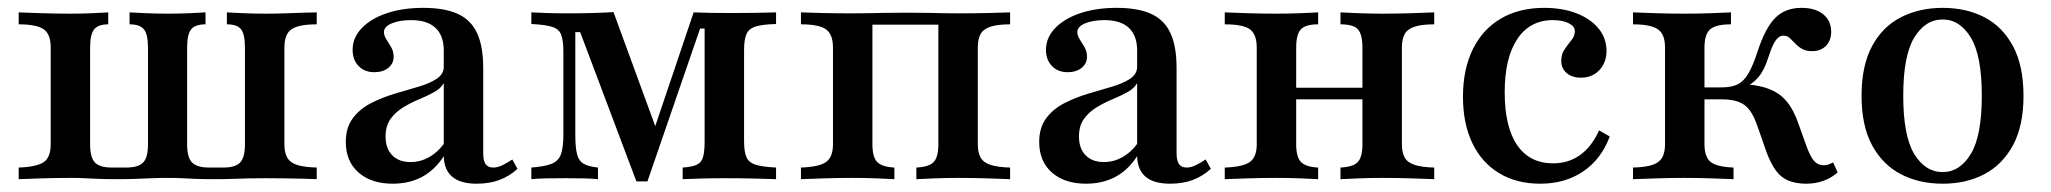

<svg xmlns="http://www.w3.org/2000/svg" viewBox="-20 -447 5118 479"><path d="M26.6 0V-29Q71 -30.6 88.7 -42.3Q106.5 -54 106.5 -87.1V-328.2Q106.5 -362.1 88.7 -374.2Q71 -386.3 26.6 -386.3V-416.1Q45.2 -415.3 82.7 -414.1Q120.2 -412.9 155.6 -412.9Q184.7 -412.9 210.9 -414.1Q237.1 -415.3 250 -416.1V-386.3Q225 -386.3 214.9 -373.8Q204.8 -361.3 204.8 -328.2V-87.1Q204.8 -54 216.9 -41.5Q229 -29 258.9 -29H294.4Q325 -29 337.1 -41.5Q349.2 -54 349.2 -87.1V-328.2Q349.2 -361.3 339.1 -373.8Q329 -386.3 303.2 -386.3V-416.1Q316.9 -415.3 344 -414.1Q371 -412.9 399.2 -412.9Q426.6 -412.9 453.2 -414.1Q479.8 -415.3 492.7 -416.1V-386.3Q466.9 -386.3 456.9 -373.8Q446.8 -361.3 446.8 -328.2V-87.1Q446.8 -54 459.3 -41.5Q471.8 -29 501.6 -29H537.1Q566.9 -29 579 -41.5Q591.1 -54 591.1 -87.1V-328.2Q591.1 -361.3 581.5 -373.8Q571.8 -386.3 546 -386.3V-416.1Q559.7 -415.3 586.3 -414.1Q612.9 -412.9 642.7 -412.9Q666.1 -412.9 690.7 -413.7Q715.3 -414.5 736.7 -415.3Q758.1 -416.1 770.2 -416.1V-386.3Q740.3 -386.3 722.6 -381Q704.8 -375.8 697.2 -363.3Q689.5 -350.8 689.5 -328.2V-87.1Q689.5 -65.3 697.2 -52.8Q704.8 -40.3 722.6 -35.1Q740.3 -29.8 770.2 -29V0Q758.1 -0.8 736.7 -1.2Q715.3 -1.6 690.3 -2Q665.3 -2.4 641.9 -2.4Q621 -2.4 601.6 -2Q582.3 -1.6 561.7 -0.8Q541.1 0 515.3 0Q486.3 0 467.7 -0.8Q449.2 -1.6 433.5 -2.4Q417.7 -3.2 398.4 -3.2Q378.2 -3.2 358.9 -2.4Q339.5 -1.6 319.4 -0.8Q299.2 0 273.4 0Q243.5 0 225 -0.8Q206.5 -1.6 191.1 -2.4Q175.8 -3.2 156.5 -3.2Q120.2 -3.2 82.7 -2Q45.2 -0.8 26.6 0Z M959.7 11.3Q906.5 11.3 874.6 -16.5Q842.7 -44.4 842.7 -92.7Q842.7 -129 860.5 -152.4Q878.2 -175.8 906 -189.9Q933.9 -204 964.9 -213.3Q996 -222.6 1023.8 -230.6Q1051.6 -238.7 1069.4 -250.4Q1087.1 -262.1 1087.1 -280.6V-321Q1087.1 -358.1 1066.5 -377.4Q1046 -396.8 1005.6 -396.8Q976.6 -396.8 957.3 -388.7Q937.9 -380.6 937.9 -366.9Q937.9 -358.1 944 -348.8Q950 -339.5 956 -329Q962.1 -318.5 962.1 -305.6Q962.1 -288.7 948.8 -277.8Q935.5 -266.9 913.7 -266.9Q889.5 -266.9 874.6 -282.3Q859.7 -297.6 859.7 -322.6Q859.7 -353.2 882.7 -377Q905.6 -400.8 945.2 -414.1Q984.7 -427.4 1036.3 -427.4Q1088.7 -427.4 1121.8 -412.5Q1154.8 -397.6 1170.2 -364.5Q1185.5 -331.5 1185.5 -277.4V-65.3Q1185.5 -46 1191.5 -37.5Q1197.6 -29 1210.5 -29Q1221.8 -29 1233.9 -35.1Q1246 -41.1 1258.1 -49.2L1271 -25.8Q1250.8 -7.3 1225.8 2Q1200.8 11.3 1169.4 11.3Q1088.7 11.3 1087.1 -57.3Q1064.5 -22.6 1032.7 -5.6Q1000.8 11.3 959.7 11.3ZM1004 -42.7Q1028.2 -42.7 1049.6 -54.4Q1071 -66.1 1087.1 -87.9V-239.5Q1079.8 -226.6 1063.3 -217.3Q1046.8 -208.1 1026.2 -199.6Q1005.6 -191.1 986.3 -179.4Q966.9 -167.7 954.4 -150.4Q941.9 -133.1 941.9 -106.5Q941.9 -76.6 958.5 -59.7Q975 -42.7 1004 -42.7Z M1567.7 5.6 1427.4 -366.9H1415.3V-108.9Q1415.3 -78.2 1419.8 -61.7Q1424.2 -45.2 1436.3 -38.3Q1448.4 -31.5 1471.8 -29V0Q1455.6 -1.6 1435.1 -2Q1414.5 -2.4 1391.9 -2.4Q1366.1 -2.4 1343.1 -2Q1320.2 -1.6 1305.6 0V-29Q1338.7 -31.5 1356 -38.3Q1373.4 -45.2 1379.4 -62.1Q1385.5 -79 1385.5 -111.3V-317.7Q1385.5 -346.8 1379.8 -360.9Q1374.2 -375 1356.9 -380.2Q1339.5 -385.5 1305.6 -387.1V-416.1Q1320.2 -415.3 1344.4 -414.5Q1368.5 -413.7 1395.2 -413.7Q1428.2 -413.7 1457.3 -414.5Q1486.3 -415.3 1510.5 -416.9L1624.2 -106.5L1600 -88.7L1710.5 -416.1Q1730.6 -415.3 1753.2 -414.9Q1775.8 -414.5 1800.8 -414.5Q1830.6 -414.5 1862.1 -414.9Q1893.5 -415.3 1916.1 -416.1V-387.1Q1883.1 -386.3 1865.7 -381Q1848.4 -375.8 1842.3 -362.1Q1836.3 -348.4 1836.3 -321.8V-95.2Q1836.3 -68.5 1842.3 -54.8Q1848.4 -41.1 1865.7 -35.9Q1883.1 -30.6 1916.1 -29V0Q1894.4 -0.8 1860.5 -1.6Q1826.6 -2.4 1789.5 -2.4Q1756.5 -2.4 1727.8 -1.6Q1699.2 -0.8 1683.1 0V-29Q1706.5 -30.6 1718.1 -35.9Q1729.8 -41.1 1733.9 -54.8Q1737.9 -68.5 1737.9 -95.2V-375.8H1726.6L1595.2 5.6Z M1978.2 0V-29Q2023.4 -30.6 2040.7 -42.7Q2058.1 -54.8 2058.1 -87.1V-328.2Q2058.1 -361.3 2040.7 -373.8Q2023.4 -386.3 1978.2 -386.3V-416.1Q1996 -415.3 2033.5 -414.5Q2071 -413.7 2105.6 -413.7Q2126.6 -413.7 2146.4 -414.1Q2166.1 -414.5 2189.1 -414.9Q2212.1 -415.3 2243.5 -415.3Q2275 -415.3 2295.2 -414.9Q2315.3 -414.5 2332.7 -414.1Q2350 -413.7 2371.8 -413.7Q2407.3 -413.7 2444.4 -414.5Q2481.5 -415.3 2500 -416.1V-386.3Q2469.4 -386.3 2451.6 -380.6Q2433.9 -375 2426.6 -362.5Q2419.4 -350 2419.4 -328.2V-87.1Q2419.4 -66.1 2426.6 -53.6Q2433.9 -41.1 2451.6 -35.5Q2469.4 -29.8 2500 -29V0Q2481.5 -0.8 2444.4 -2Q2407.3 -3.2 2371.8 -3.2Q2341.1 -3.2 2311.3 -2Q2281.5 -0.8 2266.1 0V-29Q2297.6 -30.6 2309.3 -42.7Q2321 -54.8 2321 -87.1V-389.5L2325 -385.5H2153.2L2156.5 -389.5V-87.1Q2156.5 -54.8 2168.5 -42.7Q2180.6 -30.6 2211.3 -29V0Q2196.8 -0.8 2167.3 -2Q2137.9 -3.2 2107.3 -3.2Q2071.8 -3.2 2034.3 -2Q1996.8 -0.8 1978.2 0Z M2689.5 11.3Q2636.3 11.3 2604.4 -16.5Q2572.6 -44.4 2572.6 -92.7Q2572.6 -129 2590.3 -152.4Q2608.1 -175.8 2635.9 -189.9Q2663.7 -204 2694.8 -213.3Q2725.8 -222.6 2753.6 -230.6Q2781.5 -238.7 2799.2 -250.4Q2816.9 -262.1 2816.9 -280.6V-321Q2816.9 -358.1 2796.4 -377.4Q2775.8 -396.8 2735.5 -396.8Q2706.5 -396.8 2687.1 -388.7Q2667.7 -380.6 2667.7 -366.9Q2667.7 -358.1 2673.8 -348.8Q2679.8 -339.5 2685.9 -329Q2691.9 -318.5 2691.9 -305.6Q2691.9 -288.7 2678.6 -277.8Q2665.3 -266.9 2643.5 -266.9Q2619.4 -266.9 2604.4 -282.3Q2589.5 -297.6 2589.5 -322.6Q2589.5 -353.2 2612.5 -377Q2635.5 -400.8 2675 -414.1Q2714.5 -427.4 2766.1 -427.4Q2818.5 -427.4 2851.6 -412.5Q2884.7 -397.6 2900 -364.5Q2915.3 -331.5 2915.3 -277.4V-65.3Q2915.3 -46 2921.4 -37.5Q2927.4 -29 2940.3 -29Q2951.6 -29 2963.7 -35.1Q2975.8 -41.1 2987.9 -49.2L3000.8 -25.8Q2980.6 -7.3 2955.6 2Q2930.6 11.3 2899.2 11.3Q2818.5 11.3 2816.9 -57.3Q2794.4 -22.6 2762.5 -5.6Q2730.6 11.3 2689.5 11.3ZM2733.9 -42.7Q2758.1 -42.7 2779.4 -54.4Q2800.8 -66.1 2816.9 -87.9V-239.5Q2809.7 -226.6 2793.1 -217.3Q2776.6 -208.1 2756 -199.6Q2735.5 -191.1 2716.1 -179.4Q2696.8 -167.7 2684.3 -150.4Q2671.8 -133.1 2671.8 -106.5Q2671.8 -76.6 2688.3 -59.7Q2704.8 -42.7 2733.9 -42.7Z M3324.2 0V-29Q3356.5 -30.6 3367.7 -43.1Q3379 -55.6 3379 -87.1V-328.2Q3379 -361.3 3367.7 -373.8Q3356.5 -386.3 3324.2 -386.3V-416.1Q3339.5 -415.3 3369.4 -414.1Q3399.2 -412.9 3429.8 -412.9Q3465.3 -412.9 3502.4 -414.1Q3539.5 -415.3 3558.1 -416.1V-386.3Q3527.4 -386.3 3509.7 -380.6Q3491.9 -375 3484.7 -362.5Q3477.4 -350 3477.4 -328.2V-87.1Q3477.4 -66.1 3484.7 -53.6Q3491.9 -41.1 3509.7 -35.5Q3527.4 -29.8 3558.1 -29V0Q3539.5 -0.8 3502.4 -2Q3465.3 -3.2 3429.8 -3.2Q3399.2 -3.2 3369.4 -2Q3339.5 -0.8 3324.2 0ZM3035.5 0V-29Q3081.5 -30.6 3098.4 -43.1Q3115.3 -55.6 3115.3 -87.1V-328.2Q3115.3 -361.3 3098.4 -373.8Q3081.5 -386.3 3035.5 -386.3V-416.1Q3054 -415.3 3091.5 -414.1Q3129 -412.9 3164.5 -412.9Q3195.2 -412.9 3224.6 -414.1Q3254 -415.3 3268.5 -416.1V-386.3Q3237.1 -386.3 3225.4 -373.8Q3213.7 -361.3 3213.7 -328.2V-87.1Q3213.7 -55.6 3225.4 -43.1Q3237.1 -30.6 3268.5 -29V0Q3254 -0.8 3224.6 -2Q3195.2 -3.2 3164.5 -3.2Q3129 -3.2 3091.5 -2Q3054 -0.8 3035.5 0ZM3175.8 -199.2V-228.2H3416.9V-199.2Z M3822.6 11.3Q3763.7 11.3 3720.2 -14.9Q3676.6 -41.1 3653.2 -89.9Q3629.8 -138.7 3629.8 -205.6Q3629.8 -274.2 3654.4 -324.2Q3679 -374.2 3724.6 -400.8Q3770.2 -427.4 3832.3 -427.4Q3878.2 -427.4 3913.3 -413.7Q3948.4 -400 3968.1 -375.8Q3987.9 -351.6 3987.9 -320.2Q3987.9 -291.1 3970.2 -272.2Q3952.4 -253.2 3924.2 -253.2Q3901.6 -253.2 3888.3 -264.9Q3875 -276.6 3875 -295.2Q3875 -312.1 3883.5 -324.2Q3891.9 -336.3 3900.4 -346.8Q3908.9 -357.3 3908.9 -369.4Q3908.9 -381.5 3893.5 -389.1Q3878.2 -396.8 3854 -396.8Q3796.8 -396.8 3765.3 -349.6Q3733.9 -302.4 3733.9 -216.9Q3733.9 -130.6 3764.9 -85.1Q3796 -39.5 3854.8 -39.5Q3892.7 -39.5 3921.8 -60.1Q3950.8 -80.6 3969.4 -121.8L3996 -106.5Q3975 -50 3929.8 -19.4Q3884.7 11.3 3822.6 11.3Z M4486.3 11.3Q4460.5 11.3 4441.9 3.6Q4423.4 -4 4410.9 -21Q4398.4 -37.9 4387.9 -65.3L4365.3 -129.8Q4356.5 -156.5 4345.2 -171.8Q4333.9 -187.1 4316.9 -193.1Q4300 -199.2 4274.2 -199.2H4221.8V-229H4275.8Q4300 -229 4315.3 -236.7Q4330.6 -244.4 4341.9 -263.7Q4353.2 -283.1 4364.5 -317.7Q4383.9 -377.4 4408.9 -402.4Q4433.9 -427.4 4474.2 -427.4Q4508.9 -427.4 4528.6 -411.3Q4548.4 -395.2 4548.4 -367.7Q4548.4 -346 4535.5 -332.7Q4522.6 -319.4 4500.8 -319.4Q4485.5 -319.4 4475.8 -325Q4466.1 -330.6 4458.9 -338.3Q4451.6 -346 4445.2 -352Q4438.7 -358.1 4429 -358.1Q4422.6 -358.1 4416.5 -353.2Q4410.5 -348.4 4404.4 -336.7Q4398.4 -325 4391.1 -302.4Q4381.5 -271.8 4366.9 -254.4Q4352.4 -237.1 4329 -227.4L4318.5 -237.9Q4362.1 -236.3 4390.3 -226.2Q4418.5 -216.1 4436.7 -194.8Q4454.8 -173.4 4466.9 -137.9L4487.1 -81.5Q4496.8 -55.6 4506 -45.2Q4515.3 -34.7 4529.8 -34.7Q4540.3 -34.7 4553.2 -41.9L4564.5 -16.9Q4549.2 -3.2 4529.4 4Q4509.7 11.3 4486.3 11.3ZM4054 0V-29Q4084.7 -29.8 4102 -35.5Q4119.4 -41.1 4126.6 -53.6Q4133.9 -66.1 4133.9 -87.1V-328.2Q4133.9 -350 4126.6 -362.5Q4119.4 -375 4102 -380.6Q4084.7 -386.3 4054 -386.3V-416.1Q4072.6 -415.3 4109.7 -414.1Q4146.8 -412.9 4183.1 -412.9Q4217.7 -412.9 4248.8 -414.1Q4279.8 -415.3 4298.4 -416.1V-386.3Q4260.5 -386.3 4246.4 -373.8Q4232.3 -361.3 4232.3 -328.2V-87.1Q4232.3 -55.6 4247.6 -43.1Q4262.9 -30.6 4304.8 -29V0Q4283.9 -0.8 4249.6 -2Q4215.3 -3.2 4181.5 -3.2Q4148.4 -3.2 4113.3 -2Q4078.2 -0.8 4054 0Z M4826.6 11.3Q4767.7 11.3 4722.2 -12.5Q4676.6 -36.3 4650.4 -84.7Q4624.2 -133.1 4624.2 -208.1Q4624.2 -283.1 4650.4 -331.9Q4676.6 -380.6 4722.6 -404Q4768.5 -427.4 4826.6 -427.4Q4885.5 -427.4 4930.6 -404Q4975.8 -380.6 5002 -331.9Q5028.2 -283.1 5028.2 -208.1Q5028.2 -133.1 5002 -84.7Q4975.8 -36.3 4930.6 -12.5Q4885.5 11.3 4826.6 11.3ZM4826.6 -17.7Q4869.4 -17.7 4896.8 -62.9Q4924.2 -108.1 4924.2 -208.1Q4924.2 -308.1 4896.8 -353.2Q4869.4 -398.4 4826.6 -398.4Q4783.1 -398.4 4755.6 -353.2Q4728.2 -308.1 4728.2 -208.1Q4728.2 -108.1 4755.6 -62.9Q4783.1 -17.7 4826.6 -17.7Z"/></svg>

Font: Playfair SemiBold
Style: Regular
Weight: 600
Designer: Claus Eggers Sørensen
Foundry: Claus Eggers Sørensen
Version: Version 2.001;gftools[0.9.30]